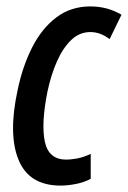

<svg xmlns="http://www.w3.org/2000/svg" viewBox="-20 -569 399 599"><path d="M169 10Q71 10 38 -70Q5 -150 35 -288Q50 -361 80 -420.5Q110 -480 155.5 -514.5Q201 -549 262 -549Q315 -549 359 -523L322 -447Q293 -469 262 -469Q228 -469 202 -444Q176 -419 157.5 -377Q139 -335 128 -283Q108 -182 120 -126.5Q132 -71 187 -71Q200 -71 220 -74.5Q240 -78 263 -89V-11Q242 0 216.5 5Q191 10 169 10Z"/></svg>

Font: Noto Sans ExtraCondensed Medium
Style: Italic
Weight: 500
Width: 2
Italic angle: -12°
Designer: Monotype Design Team
Foundry: Monotype Imaging Inc.
Version: Version 2.013; ttfautohint (v1.8.4.7-5d5b)